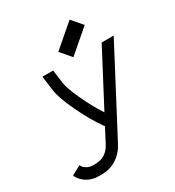

<svg xmlns="http://www.w3.org/2000/svg" viewBox="-234 -836 1042 1141"><g transform="rotate(-30 287.5 -265.5)"><path d="M300.8 70.8Q273.4 123 228 151.6Q182.6 180.2 125.5 180.2H111.3Q61 180.2 27.6 158.9Q-5.9 137.7 -20 109.9L-24.9 100.1L39.6 65.9L45.4 76.7Q51.3 86.9 68.8 96.9Q86.4 106.9 111.3 106.9H125.5Q199.7 106.9 236.3 36.6L286.1 -58.1Q228.5 -139.6 180.4 -241.5Q132.3 -343.3 125 -397.5L111.3 -499.5H185.1L197.3 -407.2Q202.6 -369.1 239.7 -287.4Q276.9 -205.6 324.7 -131.8L518.1 -499.5H600.6ZM329.1 -507.8 267.1 -580.1 420.9 -712.4 482.9 -640.1Z"/></g></svg>

Font: Anka/Coder
Style: Italic
Weight: 400
Italic angle: -12°
Monospace: yes
Version: Version 001.100